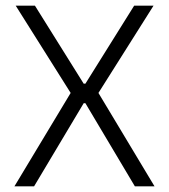

<svg xmlns="http://www.w3.org/2000/svg" viewBox="-20 -659 598 679"><path d="M100.5 0H31L234.5 -338V-323L35.5 -639H103.5L276 -363H282L454.5 -639H523L323.5 -323V-338L526.5 0H457L282 -294H276Z"/></svg>

Font: Anek Malayalam Light
Style: Regular
Weight: 300
Version: Version 1.003